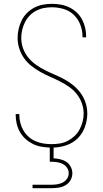

<svg xmlns="http://www.w3.org/2000/svg" viewBox="-20 -763 540 1003"><path d="M150 220V202H250Q265 202 280 199.5Q295 197 308.5 190Q322 183 330.5 170Q339 157 339 142Q339 127 330.5 114Q322 101 308.5 94Q295 87 280 84.5Q265 82 250 82H240V8Q217 7 194.5 3Q172 -1 151 -11.5Q130 -22 113 -37.5Q96 -53 84.5 -73Q73 -93 67.5 -115.5Q62 -138 62 -161V-167H81V-162Q81 -141 86.5 -120Q92 -99 103 -80.5Q114 -62 130 -48Q146 -34 165.5 -25.5Q185 -17 206.5 -13.5Q228 -10 249 -10Q271 -10 292.5 -13.5Q314 -17 333.5 -27Q353 -37 369 -52Q385 -67 395.5 -86.5Q406 -106 411.5 -127Q417 -148 417 -170Q417 -198 407 -225Q397 -252 379.5 -273.5Q362 -295 338.5 -311Q315 -327 290 -339.5Q265 -352 239.5 -363Q214 -374 189.5 -388Q165 -402 143 -419.5Q121 -437 105 -460Q89 -483 80.5 -510Q72 -537 72 -565Q72 -589 77.5 -612.5Q83 -636 93.5 -657Q104 -678 121 -695Q138 -712 159 -723Q180 -734 203.5 -738.5Q227 -743 251 -743Q274 -743 297 -739Q320 -735 341 -725Q362 -715 379.5 -699Q397 -683 408 -662.5Q419 -642 424.5 -619.5Q430 -597 430 -573V-568H411V-573Q411 -604 399.5 -634Q388 -664 365.5 -685.5Q343 -707 312.5 -716Q282 -725 251 -725Q230 -725 209 -721Q188 -717 169 -707Q150 -697 135 -681.5Q120 -666 110.5 -647Q101 -628 96 -607Q91 -586 91 -565Q91 -537 100.5 -510.5Q110 -484 128 -462Q146 -440 169 -424Q192 -408 217 -395.5Q242 -383 268 -372Q294 -361 318.5 -347.5Q343 -334 364.5 -316Q386 -298 402.5 -275Q419 -252 427.5 -225Q436 -198 436 -170Q436 -135 424 -101Q412 -67 387.5 -42Q363 -17 329 -5Q295 7 260 8V64Q277 65 294.5 69Q312 73 326.5 82.5Q341 92 349.5 108.5Q358 125 358 142Q358 161 348.5 178Q339 195 322.5 204.5Q306 214 287.5 217Q269 220 250 220Z"/></svg>

Font: Iosevka Curly Thin
Style: Regular
Weight: 100
Monospace: yes
Designer: Belleve Invis
Foundry: Belleve Invis
Version: Version 22.1.2; ttfautohint (v1.8.4)